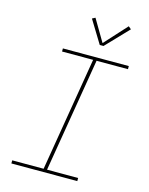

<svg xmlns="http://www.w3.org/2000/svg" viewBox="-139 -1048 878 1134"><g transform="rotate(15 300.0 -481.0)"><path d="M44 0V-19H236L352 -716H162V-735H565V-716H373L257 -19H447V0ZM367 -811 282 -950 301 -960 380 -826 504 -962 521 -948 390 -811Z"/></g></svg>

Font: Iosevka Curly Slab ThEx
Style: Italic
Weight: 100
Width: 7
Italic angle: -9°
Monospace: yes
Designer: Belleve Invis
Foundry: Belleve Invis
Version: Version 11.1.0; ttfautohint (v1.8.3)